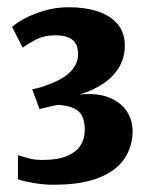

<svg xmlns="http://www.w3.org/2000/svg" viewBox="-20 -923 410 530"><path d="M127.5 -413Q101 -413 73.2 -417.8Q45.5 -422.5 29.5 -428V-494.5Q45.5 -489.5 61 -485.5Q76.5 -481.5 97.5 -481.5Q138.5 -481.5 164 -492Q189.5 -502.5 201.8 -521Q214 -539.5 214 -564Q214 -588 206.8 -602.5Q199.5 -617 183.2 -624.5Q167 -632 139 -633.5Q134 -632.5 126 -630.8Q118 -629 108.5 -626.8Q99 -624.5 89 -622L69 -676.5Q83.5 -679 98.8 -684.2Q114 -689.5 125 -694Q162 -709.5 179 -730.2Q196 -751 195.5 -773.5Q195.5 -794 187.5 -805Q179.5 -816 165.8 -820.8Q152 -825.5 132.5 -825.5Q101 -825.5 77.8 -813Q54.5 -800.5 42.5 -791.5L13.5 -848.5Q25.5 -860 49 -872.5Q72.5 -885 103.8 -894Q135 -903 170 -903Q214.5 -903 249.2 -891.8Q284 -880.5 304.2 -857Q324.5 -833.5 324.5 -797Q324.5 -764 308.8 -737.5Q293 -711 265 -692.2Q237 -673.5 199.5 -662Q247.5 -667 280 -654.2Q312.5 -641.5 329.2 -617Q346 -592.5 346 -561.5Q346 -518 323.2 -484.5Q300.5 -451 252.2 -432Q204 -413 127.5 -413Z"/></svg>

Font: Merriweather 24pt SemiCondensed Black
Style: Regular
Weight: 900
Width: 4
Designer: Eben Sorkin
Foundry: Eben Sorkin
Version: Version 2.100